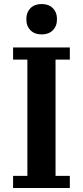

<svg xmlns="http://www.w3.org/2000/svg" viewBox="-20 -934 412 954"><path d="M45 -60H116V-638H45V-698H327V-638H256V-60H327V0H45ZM187 -763Q152 -763 131.5 -783.5Q111 -804 111 -836V-841Q111 -873 131.5 -893.5Q152 -914 187 -914Q222 -914 242.5 -893.5Q263 -873 263 -841V-836Q263 -804 242.5 -783.5Q222 -763 187 -763Z"/></svg>

Font: IBM Plex Serif SmBld
Style: Regular
Weight: 600
Designer: Mike Abbink, Paul van der Laan, Pieter van Rosmalen
Foundry: Bold Monday
Version: Version 3.001